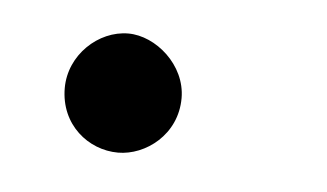

<svg xmlns="http://www.w3.org/2000/svg" viewBox="-26 -136 284 167"><g transform="rotate(5 116.0 -52.0)"><path d="M30 -52C30 -20 55 0 81 0C105 0 132 -20 132 -52C132 -81 105 -104 81 -104C55 -104 30 -81 30 -52Z"/></g></svg>

Font: Hejaz
Style: Regular
Weight: 400
Designer: Bandar Raffah (Arabic) and Santiago Orozco (Latin)
Foundry: Caramella and Typemade
Version: Version 1.010;hotconv 1.0.109;makeotfexe 2.5.65596